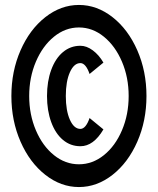

<svg xmlns="http://www.w3.org/2000/svg" viewBox="-20 -738 638 776"><path d="M26 -350Q26 -450 63 -534.5Q100 -619 163 -668.5Q226 -718 299 -718Q372 -718 435 -668.5Q498 -619 535 -534.5Q572 -450 572 -350Q572 -250 535 -165.5Q498 -81 435 -31.5Q372 18 299 18Q226 18 163 -31.5Q100 -81 63 -165.5Q26 -250 26 -350ZM500 -350Q500 -425 473 -488.5Q446 -552 400 -589.5Q354 -627 299 -627Q244 -627 198 -589.5Q152 -552 125 -488.5Q98 -425 98 -350Q98 -275 125 -211.5Q152 -148 198 -111Q244 -74 299 -74Q354 -74 400 -111Q446 -148 473 -211.5Q500 -275 500 -350ZM170 -350Q170 -409 187 -455.5Q204 -502 234.5 -527.5Q265 -553 305 -553Q330 -553 355 -534.5Q380 -516 398 -485L342 -439Q335 -460 325.5 -471.5Q316 -483 305 -483Q279 -483 262.5 -446Q246 -409 246 -350Q246 -291 262.5 -254Q279 -217 305 -217Q316 -217 325.5 -228.5Q335 -240 342 -261L398 -215Q358 -147 305 -147Q265 -147 234.5 -172.5Q204 -198 187 -244.5Q170 -291 170 -350Z"/></svg>

Font: Piscolabis
Style: Regular
Weight: 400
Designer: Ariel Martín Pérez
Foundry: Tunera Type Foundry
Version: Version 1.000